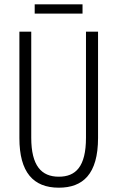

<svg xmlns="http://www.w3.org/2000/svg" viewBox="-20 -861 544 891"><path d="M363 -841H141V-798H363ZM435 -221V-714H379V-222C379 -87 331 -41 253 -41C172 -41 125 -92 125 -222V-714H70V-220C70 -62 134 10 253 10C364 10 435 -52 435 -221Z"/></svg>

Font: Noto Sans Gurmukhi UI ExtraCondensed Light
Style: Regular
Weight: 300
Width: 2
Designer: Jelle Bosma - Monotype Design Team
Foundry: Monotype Imaging Inc.
Version: Version 2.004